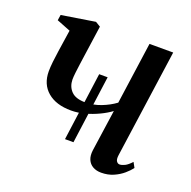

<svg xmlns="http://www.w3.org/2000/svg" viewBox="-102 -635 743 746"><g transform="rotate(20 269.0 -262.0)"><path d="M215 -64 253.5 -346.5H288.5L250 -64ZM193 -521 174 -387.5Q172 -374 169.5 -355.5Q167 -337 165 -320Q163 -303 163 -291.5Q163.5 -262.5 181.8 -243.8Q200 -225 240 -225Q272 -225 304 -237.2Q336 -249.5 361 -268L397 -524H495L432 -77Q429.5 -59 434.8 -51.5Q440 -44 447.5 -44Q457 -44 469 -50Q481 -56 495.5 -72L507 -51Q497.5 -38 481 -23.8Q464.5 -9.5 441.8 0.5Q419 10.5 391 10.5Q371 10.5 356.5 2.2Q342 -6 335.2 -21.8Q328.5 -37.5 331.5 -60.5L356 -231.5Q336.5 -217 310.2 -204.5Q284 -192 255.5 -184.2Q227 -176.5 198.5 -176.5Q136.5 -176.5 101 -206.8Q65.5 -237 65.5 -290.5Q65.5 -307 68 -330Q70.5 -353 74 -375.8Q77.5 -398.5 80 -416L87.5 -466L30.5 -488.5L34 -511.5L172.5 -533.5Z"/></g></svg>

Font: Merriweather 96pt
Style: Italic
Weight: 400
Italic angle: -7.8°
Version: Version 2.101